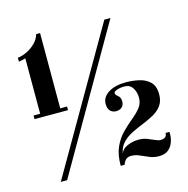

<svg xmlns="http://www.w3.org/2000/svg" viewBox="-106 -820 904 924"><g transform="rotate(-15 346.0 -358.0)"><path d="M41 -324.5V-342.5H74V-618.5Q69 -617 58.2 -614.5Q47.5 -612 40 -611V-630.5Q61.5 -632.5 85.5 -644Q109.5 -655.5 128.8 -674.5Q148 -693.5 154.5 -717.5H174V-342.5H208V-324.5ZM85 0 489.5 -700H520L116.5 0ZM574.5 3Q549.5 3 527.8 -6Q506 -15 485.5 -24.2Q465 -33.5 444 -33.5Q425 -33.5 415.2 -22Q405.5 -10.5 403.5 0H383.5Q383.5 -56 400.5 -93.2Q417.5 -130.5 443 -156.2Q468.5 -182 493.8 -202.5Q519 -223 536.2 -244.2Q553.5 -265.5 553.5 -294Q553.5 -322 540 -343.2Q526.5 -364.5 499 -364.5Q478.5 -364.5 462 -358.8Q445.5 -353 445.5 -345Q445.5 -337.5 458.2 -327.5Q471 -317.5 471 -298.5Q471 -279.5 459.8 -269.5Q448.5 -259.5 431 -259.5Q413.5 -259.5 402 -271.2Q390.5 -283 390.5 -306.5Q390.5 -339.5 423.5 -360.8Q456.5 -382 512 -382Q542.5 -382 574.8 -375.2Q607 -368.5 629.2 -347.8Q651.5 -327 651.5 -285Q651.5 -251 635.5 -229.2Q619.5 -207.5 593.8 -193.2Q568 -179 538.5 -167.2Q509 -155.5 481.5 -141.8Q454 -128 434 -107.5Q414 -87 408.5 -54Q416 -77 443.2 -88.2Q470.5 -99.5 498 -99.5Q521.5 -99.5 540.5 -92.2Q559.5 -85 574.8 -77.8Q590 -70.5 601.5 -70.5Q633 -70.5 633 -97H652.5V-85Q652.5 -66 645.2 -45.5Q638 -25 621 -11Q604 3 574.5 3Z"/></g></svg>

Font: Imbue 50pt SemiBold
Style: Regular
Weight: 600
Designer: Tyler Finck
Foundry: Etcetera Type Company
Version: Version 1.102; ttfautohint (v1.8.3)